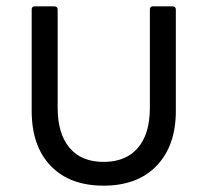

<svg xmlns="http://www.w3.org/2000/svg" viewBox="-20 -575 655 606"><path d="M80 -225V-545Q80 -555 90 -555H151Q162 -555 162 -545V-235Q162 -153 199.5 -108.5Q237 -64 307 -64Q377 -64 415 -108Q453 -152 453 -235V-545Q453 -555 463 -555H524Q535 -555 535 -545V-225Q535 -115 474.5 -52Q414 11 307 11Q200 11 140 -51.5Q80 -114 80 -225Z"/></svg>

Font: LINE Seed Sans TH
Style: Regular
Weight: 400
Designer: Dalton Maag Ltd | Thai characters by Cadson Demak Co.,Ltd.
Foundry: Dalton Maag Ltd
Version: Version 1.002